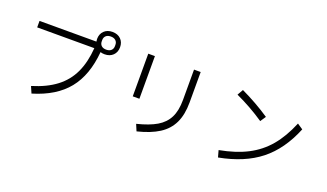

<svg xmlns="http://www.w3.org/2000/svg" viewBox="-79 -1390 3326 1954"><g transform="rotate(20 1584.0 -413.0)"><path d="M1000 -728Q1000 -674 966 -640.5Q932 -607 875 -607Q850 -607 830 -614Q808 -358 683.5 -204Q559 -50 314 23L283 -48Q440 -96 540 -172.5Q640 -249 692.5 -361Q745 -473 757 -630H138V-700H754Q751 -714 751 -728Q751 -782 785 -815.5Q819 -849 875 -849Q932 -849 966 -815.5Q1000 -782 1000 -728ZM947 -735Q947 -764 928 -781.5Q909 -799 875 -799Q841 -799 822.5 -781.5Q804 -764 804 -735V-721Q804 -692 822.5 -674.5Q841 -657 875 -657Q909 -657 928 -674.5Q947 -692 947 -721Z M1420 -52Q1553 -85 1631.5 -131.5Q1710 -178 1747.5 -252.5Q1785 -327 1785 -443V-772H1857V-443Q1857 -310 1814 -220Q1771 -130 1682 -73Q1593 -16 1450 19ZM1364 -303H1292V-765H1364Z M2597 -510Q2454 -607 2288 -684L2324 -747Q2491 -668 2637 -570ZM2300 -88Q2476 -121 2600 -185Q2724 -249 2812.5 -354Q2901 -459 2967 -618L3028 -577Q2929 -334 2760 -200Q2591 -66 2320 -15Z"/></g></svg>

Font: PlemolJP
Style: Regular
Weight: 400
Monospace: yes
Version: v2.0.4; ttfautohint (v1.8.4.7-5d5b-dirty) -l 6 -r 45 -G 200 